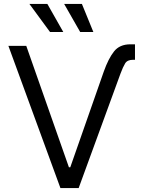

<svg xmlns="http://www.w3.org/2000/svg" viewBox="-20 -962 733 982"><path d="M510.7 -595.7Q534.2 -662.1 563 -698.7Q591.8 -735.4 647 -735.4H670.4V-656.2H660.2Q631.3 -656.2 620.1 -637.9Q608.9 -619.6 596.2 -585.4L382.3 0H289.1L22.9 -727.5H114.3L332.5 -106.4H339.4ZM390.1 -798.3 308.1 -941.9H398.9L457.5 -798.3ZM235.8 -798.3 130.4 -941.9H222.2L303.7 -798.3Z"/></svg>

Font: V-Inter
Style: Regular-375
Weight: 375
Designer: Rasmus Andersson
Foundry: rsms
Version: Version 4.000;git-4146feb